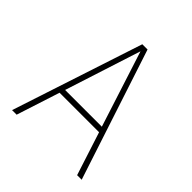

<svg xmlns="http://www.w3.org/2000/svg" viewBox="-191 -846 983 983"><g transform="rotate(45 300.0 -355.0)"><path d="M48 0 281 -710H319L552 0H519L443 -235H157L81 0ZM300 -678 167 -265H433Z"/></g></svg>

Font: Geist Mono Thin
Style: Regular
Weight: 100
Monospace: yes
Designer: Basement.studio, Andrés Briganti, Mateo Zaragoza
Foundry: Basement.studio, Vercel, Andrés Briganti, Guido Ferreyra, Mateo Zaragoza
Version: Version 1.500; ttfautohint (v1.8.4.7-5d5b)